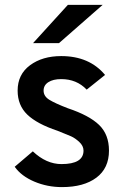

<svg xmlns="http://www.w3.org/2000/svg" viewBox="-20 -752 515 784"><path d="M115 -576 257 -732H399L221 -576ZM233 12Q173 12 120 -10.5Q67 -33 40 -71L114 -134Q169 -82 231 -82Q321 -82 321 -137Q321 -156 304 -172Q287 -188 270 -195.5Q253 -203 215 -218Q131 -246 91.5 -284Q52 -322 52 -382Q52 -448 102.5 -485.5Q153 -523 230 -523Q345 -523 409 -446L334 -386Q293 -429 230 -429Q197 -429 177.5 -416.5Q158 -404 158 -382Q158 -359 181.5 -344.5Q205 -330 257 -310Q344 -281 384.5 -242Q425 -203 425 -137Q425 -65 373.5 -26.5Q322 12 233 12Z"/></svg>

Font: Overpass Light
Style: Bold
Weight: 600
Designer: Delve Withrington, Thomas Jockin
Foundry: Delve Fonts
Version: Version 3.000;DELV;Overpass